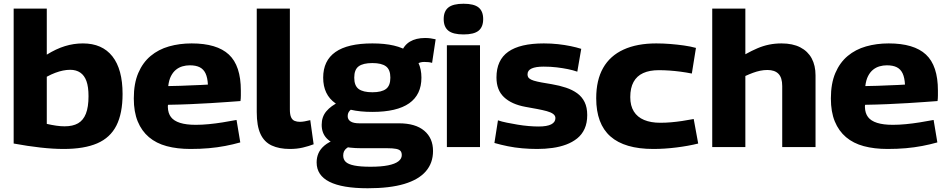

<svg xmlns="http://www.w3.org/2000/svg" viewBox="-20 -786 5065 1026"><path d="M53 -19V-740H230V-494Q280 -525 327 -539.5Q374 -554 423 -554Q526 -554 580.5 -485Q635 -416 635 -284Q635 -180 602 -115Q569 -50 499.5 -20Q430 10 320 10Q264 10 196.5 2.5Q129 -5 53 -19ZM230 -124Q256 -118 280 -114.5Q304 -111 325 -111Q369 -111 397 -127Q425 -143 439 -178.5Q453 -214 453 -272Q453 -322 442 -352.5Q431 -383 409 -398Q387 -413 355 -413Q336 -413 316.5 -409Q297 -405 275.5 -397Q254 -389 230 -376Z M998 10Q927 10 871 -5Q815 -20 776 -53Q737 -86 716 -137Q695 -188 695 -260Q695 -340 719 -396Q743 -452 785 -487Q827 -522 883 -538Q939 -554 1004 -554Q1139 -554 1203 -494.5Q1267 -435 1267 -302Q1267 -292 1267 -276Q1267 -260 1265 -246Q1237 -244 1196.5 -241Q1156 -238 1106 -235Q1056 -232 998.5 -229.5Q941 -227 878 -226Q877 -223 877 -220Q877 -217 877 -213Q878 -181 893.5 -160.5Q909 -140 942 -129.5Q975 -119 1026 -119Q1059 -119 1095.5 -122.5Q1132 -126 1169.5 -132Q1207 -138 1244 -145L1264 -25Q1225 -14 1183 -6Q1141 2 1095.5 6Q1050 10 998 10ZM879 -326Q912 -326 944 -327.5Q976 -329 1004.5 -330Q1033 -331 1055 -332Q1077 -333 1091 -334Q1089 -371 1078.5 -393.5Q1068 -416 1047.5 -426.5Q1027 -437 994 -437Q974 -437 955 -431.5Q936 -426 920.5 -413.5Q905 -401 894 -380Q883 -359 879 -326Z M1529 -740V-201Q1529 -174 1535.5 -159.5Q1542 -145 1554.5 -140Q1567 -135 1582 -135Q1594 -135 1608 -137.5Q1622 -140 1638 -144L1656 -15Q1630 -5 1598.5 2.5Q1567 10 1529 10Q1472 10 1432 -8.5Q1392 -27 1372 -70Q1352 -113 1352 -187V-740Z M1945 220Q1809 220 1740.5 185.5Q1672 151 1672 82Q1672 55 1682 32.5Q1692 10 1714 -8.5Q1736 -27 1772 -40L1860 -9Q1844 -3 1833.5 5Q1823 13 1818.5 22.5Q1814 32 1814 45Q1814 66 1827.5 79Q1841 92 1873.5 98.5Q1906 105 1960 105Q2017 105 2054 97.5Q2091 90 2109 76Q2127 62 2127 43Q2127 29 2120.5 21Q2114 13 2097 9.5Q2080 6 2049 6H1911Q1847 6 1799.5 -6.5Q1752 -19 1725.5 -47Q1699 -75 1699 -119Q1699 -162 1724 -191.5Q1749 -221 1792 -241L1881 -217Q1860 -206 1849 -194.5Q1838 -183 1838 -165Q1838 -147 1853.5 -137Q1869 -127 1901 -127H2112Q2200 -127 2247 -87.5Q2294 -48 2294 21Q2294 85 2255.5 129.5Q2217 174 2140 197Q2063 220 1945 220ZM1970 -188Q1838 -188 1772.5 -234Q1707 -280 1707 -371Q1707 -462 1772.5 -508Q1838 -554 1970 -554Q2101 -554 2166.5 -508Q2232 -462 2232 -371Q2232 -280 2166.5 -234Q2101 -188 1970 -188ZM1970 -293Q2019 -293 2042.5 -310.5Q2066 -328 2066 -371Q2066 -414 2042.5 -431.5Q2019 -449 1970 -449Q1920 -449 1896.5 -431.5Q1873 -414 1873 -371Q1873 -328 1896.5 -310.5Q1920 -293 1970 -293ZM2192 -426 2124 -504Q2138 -544 2170.5 -563.5Q2203 -583 2252 -583Q2268 -583 2281.5 -581Q2295 -579 2308 -576L2289 -450Q2280 -453 2269 -454Q2258 -455 2247 -455Q2229 -455 2215 -448Q2201 -441 2192 -426Z M2457 -602Q2401 -602 2376 -622Q2351 -642 2351 -684Q2351 -726 2376 -746Q2401 -766 2457 -766Q2513 -766 2537.5 -746Q2562 -726 2562 -684Q2562 -642 2537.5 -622Q2513 -602 2457 -602ZM2368 0V-544H2545V0Z M2622 -22 2641 -143Q2661 -136 2688.5 -130.5Q2716 -125 2745.5 -120Q2775 -115 2804.5 -112.5Q2834 -110 2858 -110Q2903 -110 2925.5 -121.5Q2948 -133 2948 -155Q2948 -168 2936 -177Q2924 -186 2902 -192Q2880 -198 2851 -203.5Q2822 -209 2788 -215Q2750 -222 2721.5 -235Q2693 -248 2673 -267Q2653 -286 2643 -312Q2633 -338 2633 -372Q2633 -465 2696 -509.5Q2759 -554 2886 -554Q2926 -554 2962 -550Q2998 -546 3029.5 -539.5Q3061 -533 3086 -525L3065 -403Q3042 -411 3015 -416.5Q2988 -422 2955.5 -426Q2923 -430 2885 -430Q2843 -430 2821 -420Q2799 -410 2799 -389Q2799 -375 2807.5 -367.5Q2816 -360 2832.5 -355Q2849 -350 2873.5 -345.5Q2898 -341 2929 -336Q2970 -329 3004.5 -317.5Q3039 -306 3064.5 -287.5Q3090 -269 3104 -240.5Q3118 -212 3118 -171Q3118 -129 3104 -98Q3090 -67 3064.5 -46.5Q3039 -26 3005.5 -13.5Q2972 -1 2932.5 4.5Q2893 10 2851 10Q2811 10 2771 6.5Q2731 3 2694 -4.5Q2657 -12 2622 -22Z M3166 -261Q3166 -358 3203 -423Q3240 -488 3312 -521Q3384 -554 3487 -554Q3524 -554 3561.5 -551Q3599 -548 3634.5 -543Q3670 -538 3699 -530L3677 -393Q3647 -399 3616.5 -403Q3586 -407 3557 -409Q3528 -411 3501 -411Q3451 -411 3417 -395.5Q3383 -380 3365.5 -348Q3348 -316 3348 -267Q3348 -221 3367 -190.5Q3386 -160 3422 -145Q3458 -130 3508 -130Q3537 -130 3566 -132.5Q3595 -135 3625 -139.5Q3655 -144 3687 -150L3711 -19Q3659 -6 3595 2Q3531 10 3471 10Q3318 10 3242 -57Q3166 -124 3166 -261Z M3786 0V-740H3963V-496Q3997 -515 4027.5 -528Q4058 -541 4089.5 -547.5Q4121 -554 4156 -554Q4216 -554 4256.5 -533Q4297 -512 4317.5 -474Q4338 -436 4338 -383V0H4160V-326Q4160 -371 4140 -391.5Q4120 -412 4081 -412Q4061 -412 4042 -408Q4023 -404 4004 -397Q3985 -390 3963 -380V0Z M4723 10Q4652 10 4596 -5Q4540 -20 4501 -53Q4462 -86 4441 -137Q4420 -188 4420 -260Q4420 -340 4444 -396Q4468 -452 4510 -487Q4552 -522 4608 -538Q4664 -554 4729 -554Q4864 -554 4928 -494.5Q4992 -435 4992 -302Q4992 -292 4992 -276Q4992 -260 4990 -246Q4962 -244 4921.5 -241Q4881 -238 4831 -235Q4781 -232 4723.5 -229.5Q4666 -227 4603 -226Q4602 -223 4602 -220Q4602 -217 4602 -213Q4603 -181 4618.5 -160.5Q4634 -140 4667 -129.5Q4700 -119 4751 -119Q4784 -119 4820.5 -122.5Q4857 -126 4894.5 -132Q4932 -138 4969 -145L4989 -25Q4950 -14 4908 -6Q4866 2 4820.5 6Q4775 10 4723 10ZM4604 -326Q4637 -326 4669 -327.5Q4701 -329 4729.5 -330Q4758 -331 4780 -332Q4802 -333 4816 -334Q4814 -371 4803.5 -393.5Q4793 -416 4772.5 -426.5Q4752 -437 4719 -437Q4699 -437 4680 -431.5Q4661 -426 4645.5 -413.5Q4630 -401 4619 -380Q4608 -359 4604 -326Z"/></svg>

Font: Georama SemiExpanded
Style: Bold
Weight: 700
Width: 6
Designer: Jean-Baptiste Levee
Foundry: Production Type
Version: Version 1.001